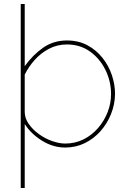

<svg xmlns="http://www.w3.org/2000/svg" viewBox="-20 -730 643 963"><path d="M557 -258Q556 -205 536.5 -157Q517 -109 483.5 -71.5Q450 -34 405 -12Q360 10 307 10Q246 10 190.5 -24.5Q135 -59 104 -108V213H84V-710H104V-398Q144 -454 196 -490.5Q248 -527 316 -527Q373 -527 417.5 -503.5Q462 -480 493.5 -440.5Q525 -401 541 -353.5Q557 -306 557 -258ZM537 -258Q537 -322 509 -379Q481 -436 431.5 -471.5Q382 -507 316 -507Q267 -507 226 -485.5Q185 -464 154.5 -430Q124 -396 104 -356V-169Q104 -137 124 -108.5Q144 -80 175 -57.5Q206 -35 241.5 -22.5Q277 -10 307 -10Q357 -10 399 -31Q441 -52 472 -88Q503 -124 520 -168Q537 -212 537 -258Z"/></svg>

Font: Raleway Thin Thin
Style: Regular
Weight: 250
Version: Version 4.026